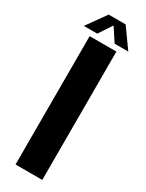

<svg xmlns="http://www.w3.org/2000/svg" viewBox="-209 -742 589 774"><g transform="rotate(30 85.5 -355.5)"><path d="M23 0V-597.5H147.5V0ZM-18 -621.5 46 -711H125L189 -621.5H125.5L85 -683L44.5 -621.5Z"/></g></svg>

Font: Anybody Condensed SemiBold
Style: Regular
Weight: 600
Width: 3
Designer: Tyler Finck
Foundry: Etcetera Type Company
Version: Version 1.010; ttfautohint (v1.8.3) -l 8 -r 50 -G 200 -x 14 